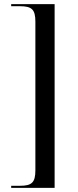

<svg xmlns="http://www.w3.org/2000/svg" viewBox="-20 -780 377 928"><path d="M34 128H244V-760H34V-750H76C134 -750 151 -734 151 -675V43C151 102 134 118 76 118H34Z"/></svg>

Font: Noto Serif Display SemiCondensed
Style: Regular
Weight: 400
Width: 4
Designer: Monotype Design Team
Foundry: Monotype Imaging Inc.
Version: Version 2.009